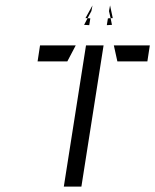

<svg xmlns="http://www.w3.org/2000/svg" viewBox="-20 -694 574 710"><path d="M128 -526 119 -467H229L260 -526ZM298 -526 216 -4H281L363 -526ZM414 -467H525L534 -526H401ZM322 -674 296 -627H304L318 -653ZM310 -601 291 -602 304 -627 314 -626ZM389 -627H397L387 -674L383 -653ZM394 -602 375 -601 379 -626 389 -627Z"/></svg>

Font: Charger Static
Style: 2Obl
Weight: 1000
Designer: Jasper
Foundry: KineticPlasma Fonts/Cannot Into Space Fonts
Version: Version 1.1